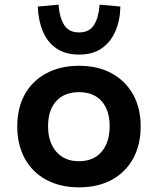

<svg xmlns="http://www.w3.org/2000/svg" viewBox="-20 -793 677 823"><path d="M319 10Q238 10 178 -22.5Q118 -55 86 -114Q54 -173 54 -251Q54 -330 86 -388Q118 -446 178 -478.5Q238 -511 319 -511Q400 -511 459 -478.5Q518 -446 550.5 -388Q583 -330 583 -251Q583 -173 551 -114Q519 -55 459.5 -22.5Q400 10 319 10ZM318 -102Q381 -102 415.5 -142.5Q450 -183 450 -252Q450 -321 415.5 -359.5Q381 -398 319 -398Q256 -398 221 -359.5Q186 -321 186 -252Q186 -183 221.5 -142.5Q257 -102 318 -102ZM319 -559Q261 -559 222 -585.5Q183 -612 163.5 -659Q144 -706 142 -765L231 -773Q235 -718 255 -686Q275 -654 319 -654Q363 -654 383 -686Q403 -718 407 -773L496 -765Q495 -706 474.5 -659Q454 -612 415.5 -585.5Q377 -559 319 -559Z"/></svg>

Font: Nunito Sans 7pt
Style: Bold
Weight: 700
Designer: Vernon Adams
Foundry: Vernon Adams
Version: Version 3.101;gftools[0.9.27]